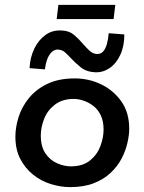

<svg xmlns="http://www.w3.org/2000/svg" viewBox="-20 -756 591 786"><path d="M267 10Q228 10 188 -2.5Q148 -15 115.5 -41Q83 -67 63 -105.5Q43 -144 43 -196Q43 -235 56 -276.5Q69 -318 98 -354Q127 -390 173.5 -412.5Q220 -435 286 -435Q344 -435 394.5 -410.5Q445 -386 477 -340.5Q509 -295 509 -229Q509 -203 501.5 -170.5Q494 -138 477.5 -106.5Q461 -75 433 -48.5Q405 -22 364 -6Q323 10 267 10ZM270 -75Q319 -75 348.5 -99Q378 -123 391 -158Q404 -193 404 -225Q404 -260 392.5 -284Q381 -308 362 -322.5Q343 -337 322 -344Q301 -351 282 -351Q235 -351 204.5 -327.5Q174 -304 160.5 -269Q147 -234 147 -201Q147 -156 166 -128Q185 -100 214 -87.5Q243 -75 270 -75ZM370 -460Q333 -462 310.5 -480.5Q288 -499 270 -518Q258 -531 246.5 -541.5Q235 -552 218 -553Q204 -554 192.5 -543.5Q181 -533 174 -515Q167 -497 164 -472L101 -477Q103 -521 120.5 -557Q138 -593 167 -613.5Q196 -634 234 -631Q264 -630 284 -612.5Q304 -595 320 -576Q334 -560 347 -548Q360 -536 376 -535Q392 -534 402 -545Q412 -556 417.5 -575.5Q423 -595 425 -620L489 -615Q489 -567 472.5 -531.5Q456 -496 429 -477.5Q402 -459 370 -460ZM219 -736H452L445 -678H212Z"/></svg>

Font: Josefin Sans Medium
Style: Italic
Weight: 500
Italic angle: -7°
Designer: Santiago Orozco
Foundry: Typemade
Version: Version 2.000